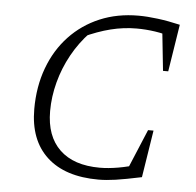

<svg xmlns="http://www.w3.org/2000/svg" viewBox="-50 -711 788 770"><g transform="rotate(5 344.5 -326.5)"><path d="M374 8Q239 8 166 -59.5Q93 -127 93 -252Q93 -342 121 -417.5Q149 -493 200.5 -547.5Q252 -602 322 -631.5Q392 -661 477 -661Q512 -661 555 -655.5Q598 -650 645 -639L625 -585Q586 -598 548.5 -603.5Q511 -609 474 -609Q422 -609 370 -596Q318 -583 260 -556L289 -575Q247 -531 217.5 -477.5Q188 -424 172.5 -365.5Q157 -307 157 -249Q157 -148 213.5 -94Q270 -40 375 -40Q409 -40 449.5 -47Q490 -54 538 -69L547 -17Q481 -3 443 2.5Q405 8 374 8ZM475 -16 555 -207H577L547 -17ZM594 -449 574 -639H645L615 -449Z"/></g></svg>

Font: Piazzolla Thin ExtraLight
Style: Italic
Weight: 250
Italic angle: -11.3°
Version: Version 2.005